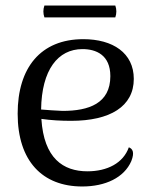

<svg xmlns="http://www.w3.org/2000/svg" viewBox="-20 -663 551 696"><path d="M398 -600C403 -614 403 -629 398 -643H141C136 -629 136 -614 141 -600ZM447 -129C427 -72 369 -42 297 -42C209 -42 139 -89 130 -232C165 -227 200 -225 238 -225C379 -225 465 -277 465 -377C465 -471 389 -521 282 -521C127 -521 44 -417 44 -251C44 -79 134 13 278 13C362 13 430 -19 456 -79C469 -112 460 -124 447 -129ZM279 -485C328 -485 380 -464 380 -387C380 -288 302 -261 207 -261C181 -262 154 -264 129 -266C131 -410 190 -485 279 -485Z"/></svg>

Font: Arima Koshi
Style: Regular
Weight: 400
Designer: Joana Correia and Natanael Gama
Foundry: NDISCOVER
Version: Version 1.019;PS 001.019;hotconv 1.0.88;makeotf.lib2.5.64775